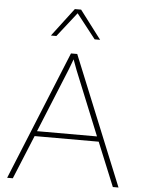

<svg xmlns="http://www.w3.org/2000/svg" viewBox="-59 -933 718 979"><g transform="rotate(5 300.0 -443.5)"><path d="M464 -224H136L44 0H15L284 -660H316L585 0H556ZM453 -250 320 -577 300 -631 280 -578 146 -250ZM398 -742 300 -867 202 -742H174L284 -887H316L426 -742Z"/></g></svg>

Font: Work Sans ExtraLight
Style: Regular
Weight: 280
Designer: Wei Huang
Foundry: Wei Huang
Version: Version 1.500